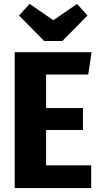

<svg xmlns="http://www.w3.org/2000/svg" viewBox="-20 -959 514 979"><path d="M430 -579H215V-408H403V-296H215V-116H445V0H55V-693H447ZM426 -880 298 -750H205L77 -880L131 -939L252 -856L373 -939Z"/></svg>

Font: Fira Sans Condensed
Style: Bold
Weight: 700
Width: 3
Designer: bBox Type GmbH & Carrois Corporate GbR & Edenspiekermann AG
Foundry: bBox Type GmbH & Carrois Corporate GbR & Edenspiekermann AG
Version: Version 4.301